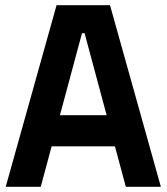

<svg xmlns="http://www.w3.org/2000/svg" viewBox="-20 -720 642 740"><path d="M404 -700 600 0H465L423 -156H179L137 0H2L198 -700ZM391 -276 306 -592H296L211 -276Z"/></svg>

Font: Space Grotesk Variable
Style: Regular
Weight: 400
Designer: Florian Karsten (Space Grotesk), Colophon Foundry (Space Mono)
Foundry: Florian Karsten
Version: Version 1.106